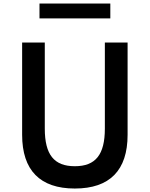

<svg xmlns="http://www.w3.org/2000/svg" viewBox="-20 -1070 862 1106"><path d="M615.5 -964V-1049.5H207.5V-964ZM411 16C612.5 16 715 -89 715 -293.5V-825H584V-329C584 -179 530.5 -112.5 411 -112.5C291.5 -112.5 238 -179 238 -329V-825H107.5V-293.5C107.5 -89 210.5 16 411 16Z"/></svg>

Font: Spartan SemiBold
Style: Regular
Weight: 600
Designer: Matt Bailey, Mirko Velimirovic
Foundry: Matt Bailey
Version: Version 1.003